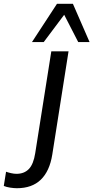

<svg xmlns="http://www.w3.org/2000/svg" viewBox="-150 -774 493 1014"><path d="M-61 220Q-76 220 -96 217Q-116 214 -130 208L-118 133Q-107 137 -91.5 140.5Q-76 144 -63 144Q-22 144 2.5 118.5Q27 93 36 35L121 -503H212L126 43Q112 130 65.5 175Q19 220 -61 220ZM19 -552 151 -754H235L323 -552H263L189 -696L81 -552Z"/></svg>

Font: Mulish ExtraLight Medium
Style: Italic
Weight: 500
Italic angle: -9°
Version: Version 3.603